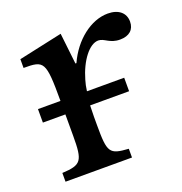

<svg xmlns="http://www.w3.org/2000/svg" viewBox="-104 -631 684 722"><g transform="rotate(-20 238.5 -270.0)"><path d="M222 -159V-193L223 -238H379V-292H230C232 -308 235 -322 239 -335C259 -405 299 -457 335 -457C359 -457 372 -432 414 -432C451 -432 472 -451 472 -483C472 -518 446 -540 403 -540C335 -540 265 -485 229 -405H225L211 -529L36 -491V-456C118 -456 124 -451 124 -292H34V-238H124V-152C124 -51 115 -39 38 -35V0H304V-35C228 -40 222 -49 222 -159Z"/></g></svg>

Font: Libre Baskerville
Style: Regular
Weight: 400
Designer: Pablo Impallari, Rodrigo Fuenzalida
Foundry: Pablo Impallari, Rodrigo Fuenzalida
Version: Version 1.051;Glyphs 3.2.3 (3260)